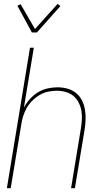

<svg xmlns="http://www.w3.org/2000/svg" viewBox="-20 -985 540 1005"><path d="M16 0 137 -735H157L105 -421Q117 -445 136.5 -466.5Q156 -488 179 -502Q202 -516 228.5 -522Q255 -528 281 -528Q308 -528 333 -521Q358 -514 377.5 -498.5Q397 -483 408.5 -460.5Q420 -438 424.5 -412.5Q429 -387 428 -360.5Q427 -334 423 -307L372 0H352L403 -310Q407 -334 408.5 -358Q410 -382 406 -405Q402 -428 391.5 -448.5Q381 -469 364 -483Q347 -497 324 -503.5Q301 -510 277 -510Q255 -510 231.5 -505Q208 -500 187.5 -488Q167 -476 149.5 -458.5Q132 -441 120 -420Q108 -399 101 -376.5Q94 -354 91 -331L36 0ZM147 -815 71 -955 88 -963 163 -833 282 -965 296 -953 173 -815Z"/></svg>

Font: Iosevka Thin
Style: Italic
Weight: 100
Italic angle: -9°
Monospace: yes
Designer: Belleve Invis
Foundry: Belleve Invis
Version: Version 32.5.0; ttfautohint (v1.8.4)